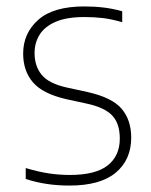

<svg xmlns="http://www.w3.org/2000/svg" viewBox="-20 -568 468 597"><path d="M196 9Q159 9 125.8 4Q92.5 -1 60 -11.5V-45.5Q100 -33.5 132.2 -28.8Q164.5 -24 197.5 -24Q277.5 -24 315 -53.8Q352.5 -83.5 352.5 -137Q352.5 -184 328.8 -209Q305 -234 249 -246L184.5 -260Q112 -277 82 -312.5Q52 -348 52 -401.5Q52 -464.5 98.8 -506.2Q145.5 -548 242.5 -548Q274.5 -548 303 -544.5Q331.5 -541 360 -533V-499Q327 -508.5 300 -511.8Q273 -515 242.5 -515Q187 -515 153 -500.2Q119 -485.5 103.2 -460.2Q87.5 -435 87.5 -403Q87.5 -362.5 109.5 -335.5Q131.5 -308.5 187 -296L251.5 -282Q328 -265 358 -230Q388 -195 388 -140Q388 -71.5 340 -31.2Q292 9 196 9Z"/></svg>

Font: Encode Sans Condensed Thin Thin
Style: Regular
Weight: 250
Version: Version 3.002